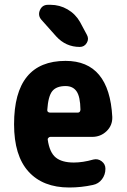

<svg xmlns="http://www.w3.org/2000/svg" viewBox="-20 -790 540 819"><path d="M311.5 -309.6Q322.3 -309.6 323.2 -322.3Q322.3 -377.9 306.6 -400.4Q291 -422.9 259.8 -422.9Q220.7 -422.9 203.1 -401.4Q185.5 -379.9 181.6 -320.3Q181.6 -310.5 193.4 -309.6ZM259.8 -530.3Q446.3 -530.3 459 -291Q460 -254.9 434.6 -230.5Q409.2 -206.1 373 -206.1H194.3Q190.4 -206.1 186.5 -202.1Q182.6 -198.2 183.6 -194.3Q191.4 -139.6 217.8 -118.2Q244.1 -96.7 294.9 -96.7Q333 -96.7 377.9 -109.4Q397.5 -114.3 413.6 -102.1Q429.7 -89.8 429.7 -70.3Q429.7 -44.9 415 -25.4Q400.4 -5.9 376 -1Q326.2 9.8 275.4 9.8Q163.1 9.8 101.6 -58.1Q40 -126 40 -259.8Q40 -530.3 259.8 -530.3ZM195.3 -769.5Q234.4 -769.5 268.1 -750Q301.8 -730.5 321.3 -696.3L350.6 -641.6Q360.4 -624 350.1 -606.9Q339.8 -589.8 320.3 -589.8Q260.7 -589.8 219.7 -634.8L156.2 -706.1Q140.6 -724.6 150.4 -747.1Q160.2 -769.5 184.6 -769.5Z"/></svg>

Font: Rounded-X Mgen+ 1m bold
Style: Bold
Weight: 700
Designer: [Source Han Sans]
Ryoko NISHIZUKA  (kana & ideographs); Paul D. Hunt (Latin, Greek & Cyrillic); Wenlong ZHANG  (bopomofo
Version: Version 1.059.20150602